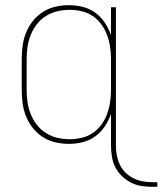

<svg xmlns="http://www.w3.org/2000/svg" viewBox="-20 -548 628 742"><path d="M568 174Q547 174 525.5 170.5Q504 167 485 157Q466 147 450.5 132Q435 117 425.5 98Q416 79 412.5 57.5Q409 36 409 15V-108Q400 -82 385 -59.5Q370 -37 348 -21Q326 -5 299.5 1.5Q273 8 246 8Q220 8 194 2Q168 -4 146 -18Q124 -32 107.5 -52.5Q91 -73 81 -97.5Q71 -122 67.5 -148Q64 -174 64 -200V-320Q64 -346 67.5 -372Q71 -398 81 -422.5Q91 -447 107.5 -467.5Q124 -488 146 -502Q168 -516 194 -522Q220 -528 246 -528Q273 -528 299.5 -521.5Q326 -515 348 -499Q370 -483 385 -460.5Q400 -438 409 -412V-520H428V15Q428 34 431.5 52.5Q435 71 443 88Q451 105 464.5 118.5Q478 132 495 140.5Q512 149 530.5 152.5Q549 156 568 156H588V174ZM249 -10Q273 -10 296 -15.5Q319 -21 338.5 -34Q358 -47 372 -66.5Q386 -86 394 -108Q402 -130 405.5 -153.5Q409 -177 409 -200V-320Q409 -343 405.5 -366.5Q402 -390 394 -412Q386 -434 372 -453.5Q358 -473 338.5 -486Q319 -499 296 -504.5Q273 -510 249 -510Q225 -510 201.5 -504.5Q178 -499 158 -486.5Q138 -474 123 -455Q108 -436 99 -413.5Q90 -391 86.5 -367.5Q83 -344 83 -320V-200Q83 -176 86.5 -152.5Q90 -129 99 -106.5Q108 -84 123 -65Q138 -46 158 -33.5Q178 -21 201.5 -15.5Q225 -10 249 -10Z"/></svg>

Font: Iosevka SS04 Thin
Style: Regular
Weight: 100
Monospace: yes
Designer: Belleve Invis
Foundry: Belleve Invis
Version: Version 19.0.0; ttfautohint (v1.8.4)